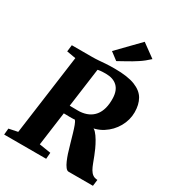

<svg xmlns="http://www.w3.org/2000/svg" viewBox="-235 -1145 1177 1283"><g transform="rotate(30 353.5 -503.0)"><path d="M-3.5 0 1 -48.5 69 -62.5 153 -680 83.5 -692 89.5 -743H240Q272.5 -743 296.5 -745Q320.5 -747 348 -749Q375.5 -751 417 -751Q517 -751 573.8 -728.5Q630.5 -706 654 -664.5Q677.5 -623 677.5 -564.5Q677.5 -505 647 -451Q616.5 -397 563.2 -363Q510 -329 440.5 -328L479.5 -337Q495 -337.5 511.2 -319.8Q527.5 -302 543 -275.5Q558.5 -249 570.5 -222.5Q582.5 -196 589 -178.5Q599 -153 607.5 -130Q616 -107 626.2 -88.8Q636.5 -70.5 651 -60Q665.5 -49.5 687.5 -49L681.5 0H493.5Q481.5 0 469.8 -15.2Q458 -30.5 448 -53.8Q438 -77 430 -101Q419.5 -134.5 409.5 -169.8Q399.5 -205 390.2 -236.8Q381 -268.5 372.5 -291.2Q364 -314 356 -322.5Q352.5 -322 341.2 -321.5Q330 -321 315 -321.2Q300 -321.5 285.5 -321.8Q271 -322 261 -322L267.5 -386.5Q276 -386 289.2 -385.8Q302.5 -385.5 316.5 -385.5Q330.5 -385.5 342 -385.2Q353.5 -385 357.5 -385.5Q393.5 -388 421.2 -401Q449 -414 468 -437.5Q487 -461 496.2 -495.2Q505.5 -529.5 504 -574.5Q502 -633 470.2 -662.5Q438.5 -692 382 -692Q372.5 -692 357.5 -691.5Q342.5 -691 326.2 -688Q310 -685 297 -678L324.5 -717L235.5 -62.5L324.5 -48.5L320.5 0ZM399.5 -799.5 341.5 -843.5 500 -1006.5 602.5 -932Q568.5 -900 531.8 -876Q495 -852 461 -833.5Q427 -815 399.5 -799.5Z"/></g></svg>

Font: Merriweather 28pt Black
Style: Italic
Weight: 900
Italic angle: -7.8°
Version: Version 2.101